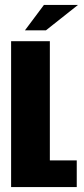

<svg xmlns="http://www.w3.org/2000/svg" viewBox="-20 -758 341 778"><path d="M25 0V-591H182V-108H291V0ZM81 -635 158 -738H296L166 -635Z"/></svg>

Font: Alumni Sans Thin Black
Style: Regular
Weight: 900
Version: Version 1.018